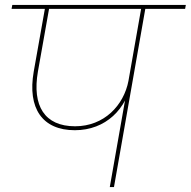

<svg xmlns="http://www.w3.org/2000/svg" viewBox="-20 -760 775 780"><path d="M284 -231C409 -231 496 -317 516 -435L502 -432C483 -332 403 -247 285 -247C161 -247 110 -330 134 -469L180 -728H163L117 -469C91 -320 152 -231 284 -231ZM443 0 571 -728H554L426 0ZM732 -724 735 -740H30L27 -724Z"/></svg>

Font: Poppins Devanagari Thin
Style: Italic
Weight: 100
Italic angle: -10°
Designer: Ninad Kale (Devanagari), Jonny Pinhorn (Latin)
Foundry: Indian Type Foundry
Version: 4.005